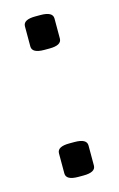

<svg xmlns="http://www.w3.org/2000/svg" viewBox="-89 -566 377 609"><g transform="rotate(-15 99.0 -261.5)"><path d="M148 -86V-20Q148 2 108 2H91Q51 2 51 -20V-86Q51 -108 91 -108H108Q148 -108 148 -86ZM148 -503V-437Q148 -415 108 -415H91Q51 -415 51 -437V-503Q51 -525 91 -525H108Q148 -525 148 -503Z"/></g></svg>

Font: mmAsap
Style: Regular
Weight: 400
Designer: Pablo Cosgaya
Foundry: Omnibus-Type
Version: Version 1.001